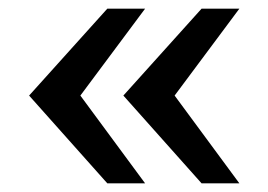

<svg xmlns="http://www.w3.org/2000/svg" viewBox="-20 -546 616 442"><path d="M227 -124 47 -326 227 -526H314L165 -326L314 -124ZM444 -124 264 -326 444 -526H531L382 -326L531 -124Z"/></svg>

Font: Archivo SemiExpanded Medium
Style: Regular
Weight: 500
Width: 6
Designer: Hector Gatti
Foundry: Omnibus-Type
Version: Version 2.001; ttfautohint (v1.8.3)